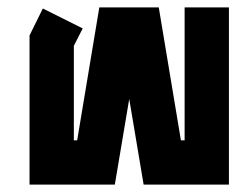

<svg xmlns="http://www.w3.org/2000/svg" viewBox="-20 -500 640 520"><path d="M249 -480H410L470 -120H480V-480H600V0H369L330 -232L291 0H60V-404L96 -477L204 -423L180 -376V-120H189Z"/></svg>

Font: SOV_raksil
Style: bold
Weight: 700
Version: Version 1.00